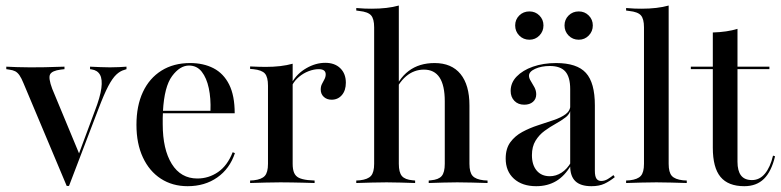

<svg xmlns="http://www.w3.org/2000/svg" viewBox="-20 -652 2781 684"><path d="M217.7 10.5 63.7 -355.6Q56.5 -373.4 49.6 -383.5Q42.7 -393.5 34.3 -398Q25.8 -402.4 12.9 -404L2.4 -405.6V-414.5Q19.4 -413.7 41.1 -412.9Q62.9 -412.1 86.3 -412.1H89.5H91.1Q116.9 -412.1 139.5 -412.5Q162.1 -412.9 179.8 -413.7Q197.6 -414.5 209.7 -414.5V-405.6L196 -404Q165.3 -400 158.5 -387.1Q151.6 -374.2 166.1 -335.5L262.9 -102.4L256.5 -91.9L317.7 -256.5Q337.1 -306.5 341.1 -337.9Q345.2 -369.4 336.3 -385.5Q327.4 -401.6 306.5 -404.8L300.8 -405.6V-414.5Q318.5 -413.7 337.5 -412.9Q356.5 -412.1 371.8 -412.1Q390.3 -412.1 404.4 -412.9Q418.5 -413.7 430.6 -414.5V-405.6L423.4 -403.2Q408.1 -399.2 394.4 -386.3Q380.6 -373.4 365.7 -345.2Q350.8 -316.9 330.6 -263.7L225.8 10.5Z M648.4 11.3Q594.4 11.3 553.2 -15.3Q512.1 -41.9 489.1 -91.1Q466.1 -140.3 466.1 -207.3Q466.1 -275 489.1 -324.2Q512.1 -373.4 555.2 -400.4Q598.4 -427.4 657.3 -427.4Q704.8 -427.4 740.7 -408.9Q776.6 -390.3 796.4 -350.8Q816.1 -311.3 816.1 -248.4H526.6L525.8 -257.3H729.8Q731.5 -301.6 723.8 -337.9Q716.1 -374.2 698.8 -396.4Q681.5 -418.5 653.2 -418.5Q621 -418.5 593.1 -381Q565.3 -343.5 560.5 -255.6V-254Q559.7 -242.7 559.7 -231.5Q559.7 -220.2 559.7 -209.7Q559.7 -120.2 591.9 -68.1Q624.2 -16.1 683.1 -16.1Q723.4 -16.1 756.9 -39.1Q790.3 -62.1 808.9 -109.7L816.9 -106.5Q798.4 -50.8 754 -19.8Q709.7 11.3 648.4 11.3Z M979 -2.4Q950.8 -2.4 925.8 -1.6Q900.8 -0.8 871 0V-8.9L883.9 -9.7Q912.1 -12.9 923.4 -25.4Q934.7 -37.9 934.7 -68.5V-207.3H1022.6V-68.5Q1022.6 -48.4 1027.8 -36.3Q1033.1 -24.2 1044.8 -18.5Q1056.5 -12.9 1076.6 -10.5L1100.8 -8.9V0Q1078.2 -0.8 1058.5 -1.2Q1038.7 -1.6 1019.4 -2Q1000 -2.4 979 -2.4ZM934.7 -207.3V-346.8Q934.7 -377.4 923.8 -389.9Q912.9 -402.4 882.3 -405.6L871 -406.5V-415.3Q889.5 -414.5 902 -414.1Q914.5 -413.7 926.6 -413.7Q954 -413.7 978.2 -416.5Q1002.4 -419.4 1022.6 -425V-415.3V-207.3ZM1161.3 -296.8Q1144.4 -296.8 1133.5 -306.9Q1122.6 -316.9 1122.6 -333.1Q1122.6 -344.4 1127 -352.8Q1131.5 -361.3 1135.9 -369.8Q1140.3 -378.2 1140.3 -387.1Q1140.3 -405.6 1115.3 -405.6Q1098.4 -405.6 1079.4 -398.4Q1060.5 -391.1 1045.2 -378.2Q1029.8 -365.3 1021.8 -350L1021 -359.7Q1038.7 -390.3 1071.8 -409.3Q1104.8 -428.2 1138.7 -428.2Q1172.6 -428.2 1192.3 -408.9Q1212.1 -389.5 1212.1 -357.3Q1212.1 -329.8 1198 -313.3Q1183.9 -296.8 1161.3 -296.8Z M1357.3 -2.4Q1329 -2.4 1304 -1.6Q1279 -0.8 1249.2 0V-8.9L1262.1 -9.7Q1290.3 -12.9 1301.6 -25.4Q1312.9 -37.9 1312.9 -68.5V-207.3H1400.8V-68.5Q1400.8 -37.9 1411.7 -25Q1422.6 -12.1 1450 -9.7L1458.9 -8.9V0Q1429.8 -0.8 1406.5 -1.6Q1383.1 -2.4 1357.3 -2.4ZM1564.5 -207.3V-291.1Q1564.5 -347.6 1546 -375.8Q1527.4 -404 1490.3 -404Q1454.8 -404 1426.6 -380.2Q1398.4 -356.5 1379 -307.3L1376.6 -312.1Q1398.4 -371 1435.9 -399.2Q1473.4 -427.4 1528.2 -427.4Q1588.7 -427.4 1620.6 -388.3Q1652.4 -349.2 1652.4 -276.6V-207.3ZM1608.9 -2.4Q1583.1 -2.4 1559.3 -1.6Q1535.5 -0.8 1507.3 0V-8.9L1515.3 -9.7Q1542.7 -12.1 1553.6 -25Q1564.5 -37.9 1564.5 -68.5V-207.3H1652.4V-68.5Q1652.4 -37.9 1663.7 -25.4Q1675 -12.9 1703.2 -9.7L1716.9 -8.9V0Q1687.1 -0.8 1661.7 -1.6Q1636.3 -2.4 1608.9 -2.4ZM1312.9 -207.3V-554.8Q1312.9 -584.7 1302 -597.2Q1291.1 -609.7 1260.5 -612.9L1249.2 -614.5V-623.4Q1267.7 -621.8 1280.2 -621.4Q1292.7 -621 1304.8 -621Q1332.3 -621 1356.5 -623.8Q1380.6 -626.6 1400.8 -632.3V-623.4V-207.3Z M2011.3 -207.3V-334.7Q2011.3 -377.4 1994 -397.2Q1976.6 -416.9 1938.7 -416.9Q1908.9 -416.9 1886.7 -406.9Q1864.5 -396.8 1864.5 -382.3Q1864.5 -373.4 1871 -363.3Q1877.4 -353.2 1883.9 -341.1Q1890.3 -329 1890.3 -316.1Q1890.3 -299.2 1878.6 -289.1Q1866.9 -279 1847.6 -279Q1825.8 -279 1812.5 -292.7Q1799.2 -306.5 1799.2 -328.2Q1799.2 -357.3 1820.6 -379.4Q1841.9 -401.6 1878.6 -414.5Q1915.3 -427.4 1961.3 -427.4Q2035.5 -427.4 2067.3 -392.3Q2099.2 -357.3 2099.2 -276.6V-207.3ZM1890.3 11.3Q1840.3 11.3 1810.9 -15.3Q1781.5 -41.9 1781.5 -87.1Q1781.5 -122.6 1798 -145.2Q1814.5 -167.7 1840.7 -181.9Q1866.9 -196 1896.4 -205.6Q1925.8 -215.3 1952.4 -224.2Q1979 -233.1 1995.6 -245.6Q2012.1 -258.1 2012.1 -278.2L2012.9 -261.3Q2009.7 -245.2 1994.4 -233.5Q1979 -221.8 1959.3 -210.9Q1939.5 -200 1920.2 -185.9Q1900.8 -171.8 1887.9 -150.8Q1875 -129.8 1875 -99.2Q1875 -64.5 1891.9 -44.4Q1908.9 -24.2 1938.7 -24.2Q1960.5 -24.2 1980.2 -36.7Q2000 -49.2 2014.5 -74.2V-63.7Q1991.9 -25 1961.3 -6.9Q1930.6 11.3 1890.3 11.3ZM2099.2 -43.5Q2099.2 -24.2 2104.8 -15.7Q2110.5 -7.3 2121.8 -7.3Q2133.9 -7.3 2145.2 -14.1Q2156.5 -21 2165.3 -28.2L2170.2 -21Q2152.4 -6.5 2133.5 2.4Q2114.5 11.3 2087.1 11.3Q2048.4 11.3 2029.8 -6.5Q2011.3 -24.2 2011.3 -60.5V-207.3H2099.2ZM2041.9 -510.5Q2020.2 -510.5 2005.6 -525.4Q1991.1 -540.3 1991.1 -561.3Q1991.1 -582.3 2005.6 -596.8Q2020.2 -611.3 2041.9 -611.3Q2062.9 -611.3 2077.4 -596.8Q2091.9 -582.3 2091.9 -561.3Q2091.9 -540.3 2077.4 -525.4Q2062.9 -510.5 2041.9 -510.5ZM1866.1 -510.5Q1844.4 -510.5 1829.8 -525.4Q1815.3 -540.3 1815.3 -561.3Q1815.3 -582.3 1829.8 -596.8Q1844.4 -611.3 1866.1 -611.3Q1887.1 -611.3 1901.6 -596.8Q1916.1 -582.3 1916.1 -561.3Q1916.1 -540.3 1901.6 -525.4Q1887.1 -510.5 1866.1 -510.5Z M2318.5 -2.4Q2290.3 -2.4 2265.3 -1.6Q2240.3 -0.8 2210.5 0V-8.9L2223.4 -9.7Q2251.6 -12.9 2262.9 -25.4Q2274.2 -37.9 2274.2 -68.5V-207.3H2362.1V-68.5Q2362.1 -37.9 2373.4 -25.4Q2384.7 -12.9 2412.9 -9.7L2426.6 -8.9V0Q2396 -0.8 2371 -1.6Q2346 -2.4 2318.5 -2.4ZM2274.2 -207.3V-554.8Q2274.2 -584.7 2263.3 -597.2Q2252.4 -609.7 2221.8 -612.9L2210.5 -614.5V-623.4Q2229 -621.8 2241.5 -621.4Q2254 -621 2266.1 -621Q2293.5 -621 2317.7 -623.8Q2341.9 -626.6 2362.1 -632.3V-623.4V-207.3Z M2631.5 11.3Q2574.2 11.3 2546.8 -21.8Q2519.4 -54.8 2519.4 -125.8V-207.3H2607.3V-75.8Q2607.3 -43.5 2619.8 -27Q2632.3 -10.5 2658.9 -10.5Q2686.3 -10.5 2705.2 -33.5Q2724.2 -56.5 2733.9 -97.6L2741.1 -95.2Q2728.2 -41.1 2701.6 -14.9Q2675 11.3 2631.5 11.3ZM2519.4 -207.3V-536.3Q2545.2 -537.1 2566.9 -540.3Q2588.7 -543.5 2607.3 -549.2V-207.3ZM2441.1 -405.6V-414.5H2721V-405.6Z"/></svg>

Font: Playfair 144pt SemiCondensed Medium
Style: Regular
Weight: 500
Width: 4
Designer: Claus Eggers Sørensen
Foundry: Claus Eggers Sørensen
Version: Version 2.203